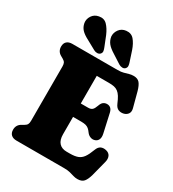

<svg xmlns="http://www.w3.org/2000/svg" viewBox="-224 -1063 1085 1203"><g transform="rotate(30 318.0 -461.5)"><path d="M208.5 -403H363Q383 -403 393 -412.2Q403 -421.5 411 -444.5Q418.5 -466.5 429.8 -474.5Q441 -482.5 455.5 -482.5Q488 -482.5 497 -444.5L527 -309.5Q532.5 -284.5 525.5 -269.2Q518.5 -254 502.5 -248.5Q487 -243 471 -248.8Q455 -254.5 444 -269.5Q434 -283.5 424.8 -291.2Q415.5 -299 402.8 -302.5Q390 -306 369 -306H208.5ZM25 -651Q25 -674.5 38.8 -687.2Q52.5 -700 78.5 -700H405Q430 -700 447.2 -704.8Q464.5 -709.5 479.5 -714Q494.5 -718.5 511.5 -718.5Q540.5 -718.5 555 -701.8Q569.5 -685 580 -647.5L608.5 -540Q614.5 -517 604.5 -502.2Q594.5 -487.5 575.5 -482.5Q555 -477.5 537.8 -484.5Q520.5 -491.5 510 -516Q498.5 -543.5 487.8 -560.8Q477 -578 464.5 -587.2Q452 -596.5 436.2 -599.8Q420.5 -603 398.5 -603H310.5V-180.5Q310.5 -139 329.8 -118Q349 -97 384 -97H408Q442.5 -97 464.2 -105Q486 -113 501 -134Q516 -155 530.5 -194Q539.5 -218.5 555.5 -226.2Q571.5 -234 593.5 -229Q616 -224 624.8 -206Q633.5 -188 626.5 -161.5L598.5 -53Q588.5 -16.5 573.8 0.8Q559 18 528 18Q512 18 497.8 13.5Q483.5 9 466 4.5Q448.5 0 423.5 0H78.5Q52.5 0 38.8 -12.8Q25 -25.5 25 -49Q25 -84.5 56 -101.5L71 -110Q85 -118 90 -127.2Q95 -136.5 95 -153V-547Q95 -563.5 90 -572.8Q85 -582 71 -590L56 -598.5Q25 -615.5 25 -651ZM233.5 -854 262 -782.5Q267.5 -769.5 269.2 -758Q271 -746.5 262.5 -737Q254.5 -728.5 241.8 -728Q229 -727.5 217 -734L151.5 -770Q116.5 -788 99.8 -806Q83 -824 78 -850.5Q73.5 -878 89.5 -902.5Q105.5 -927 136 -932.5Q171.5 -939.5 194 -916.5Q216.5 -893.5 233.5 -854ZM421.5 -854 445.5 -781Q450.5 -767 451.2 -755.8Q452 -744.5 443 -735Q435 -727 422 -727.8Q409 -728.5 397.5 -735.5L334.5 -776Q301 -796.5 285.5 -816Q270 -835.5 266 -862Q264 -889.5 281.2 -913Q298.5 -936.5 329.5 -940Q365.5 -944 386.5 -919.2Q407.5 -894.5 421.5 -854Z"/></g></svg>

Font: Fraunces 144pt S100 Black
Style: Regular
Weight: 900
Version: Version 1.000